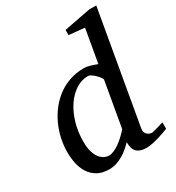

<svg xmlns="http://www.w3.org/2000/svg" viewBox="-179 -846 887 968"><g transform="rotate(-30 264.5 -362.5)"><path d="M415 -85.9Q412.6 -71.8 416.5 -63Q420.4 -54.2 427 -49.1Q433.6 -43.9 440.7 -42Q447.8 -40 451.2 -40Q454.6 -40 465.1 -42.7Q475.6 -45.4 487.3 -48.8Q499 -52.2 509.3 -55.2L522.9 -59.1V-22Q517.1 -19.5 501.5 -13.9Q485.8 -8.3 466.8 -2.4Q447.8 3.4 427.5 7.8Q407.2 12.2 392.1 12.2Q369.1 12.2 354.5 6.6Q339.8 1 331.5 -9Q323.2 -19 320.1 -32.7Q316.9 -46.4 316.9 -63Q303.7 -48.8 287.8 -35.4Q272 -22 253.9 -11.5Q235.8 -1 215.8 5.6Q195.8 12.2 174.8 12.2Q132.8 12.2 105.2 -3.9Q77.6 -20 61.5 -45.9Q45.4 -71.8 38.8 -103.5Q32.2 -135.3 32.2 -167Q32.2 -206.5 40.8 -246.3Q49.3 -286.1 66.2 -322.5Q83 -358.9 107.4 -390.1Q131.8 -421.4 163.1 -444.6Q194.3 -467.8 232.7 -481Q271 -494.1 314.9 -494.1Q326.2 -494.1 336.9 -491.9Q347.7 -489.7 357.4 -486.8Q367.2 -483.9 375.5 -480.5Q383.8 -477.1 390.1 -475.1L423.8 -668L333 -676.8V-707L487.8 -736.8H528.8ZM376 -394Q376.5 -396 370.4 -405Q364.3 -414.1 354.7 -423.8Q345.2 -433.6 334 -441.4Q322.8 -449.2 313 -449.2Q276.4 -449.2 243.2 -428Q210 -406.7 184.6 -369.6Q159.2 -332.5 144 -282Q128.9 -231.4 128.9 -172.9Q128.9 -140.6 135.5 -117.2Q142.1 -93.8 153.1 -78.6Q164.1 -63.5 178.2 -56.2Q192.4 -48.8 207 -48.8Q220.7 -48.8 236.6 -55.7Q252.4 -62.5 268.6 -74Q284.7 -85.4 300.5 -100.3Q316.4 -115.2 330.1 -130.9Z"/></g></svg>

Font: Charis SIL Viet
Style: Italic
Weight: 400
Italic angle: -11°
Foundry: SIL International
Version: Version 5.000